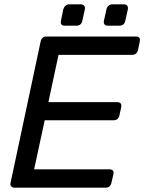

<svg xmlns="http://www.w3.org/2000/svg" viewBox="-20 -869 668 889"><path d="M47 0Q37 0 31.5 -6.5Q26 -13 29 -23L168 -676Q173 -700 195 -700H609Q632 -700 627 -676L619 -638Q614 -615 591 -615H251L204 -396H522Q546 -396 541 -372L533 -335Q528 -312 505 -312H187L138 -85H486Q510 -85 505 -62L496 -23Q491 0 469 0ZM478 -750Q469 -750 464 -756Q459 -762 461 -772L473 -826Q475 -836 482.5 -842.5Q490 -849 500 -849H554Q564 -849 569 -842.5Q574 -836 572 -826L560 -772Q555 -750 532 -750ZM279 -750Q269 -750 264.5 -756Q260 -762 262 -772L273 -826Q276 -836 283.5 -842.5Q291 -849 301 -849H355Q364 -849 369.5 -842.5Q375 -836 373 -826L361 -772Q356 -750 333 -750Z"/></svg>

Font: Lubike
Style: Italic
Weight: 400
Italic angle: -12°
Foundry: Honoka55
Version: Version 1.000;July 22, 2022;FontCreator 14.0.0.2862 64-bit